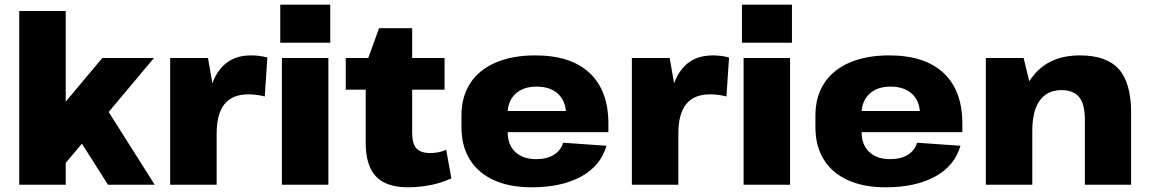

<svg xmlns="http://www.w3.org/2000/svg" viewBox="-20 -787 4895 818"><path d="M62 -740H260V-354L416 -540H636L443 -310L639 0H440L329 -175L260 -93V0H62Z M705 -540H866L885 -432Q894 -458 908 -479Q956 -551 1049 -551Q1066 -551 1083.5 -549Q1101 -547 1119 -542L1108 -376Q1074 -385 1038 -385Q970 -385 936.5 -343.5Q903 -302 903 -217V0H705Z M1379 -540V0H1181V-540ZM1387 -767V-605H1174V-767Z M1719 11Q1625 11 1581.5 -35.5Q1538 -82 1538 -179V-405H1453V-540H1549L1595 -667H1736V-540H1874V-405H1736V-221Q1736 -175 1754 -155Q1772 -135 1813 -135Q1829 -135 1846.5 -138Q1864 -141 1881 -149L1903 -27Q1879 -16 1848.5 -7Q1818 2 1784.5 6.5Q1751 11 1719 11Z M2245 11Q2151 11 2084 -19.5Q2017 -50 1981.5 -107.5Q1946 -165 1946 -245V-295Q1946 -375 1983.5 -432.5Q2021 -490 2092 -520.5Q2163 -551 2260 -551Q2412 -551 2492 -476Q2572 -401 2572 -261V-224H2143V-223Q2143 -170 2175.5 -139.5Q2208 -109 2264 -109Q2311 -109 2340.5 -128Q2370 -147 2379 -179L2564 -166Q2539 -80 2455.5 -34.5Q2372 11 2245 11ZM2143 -314H2391Q2387 -359 2358 -387Q2324 -418 2266 -418Q2209 -418 2176 -387Q2147 -360 2143 -314Z M2672 -540H2833L2852 -432Q2861 -458 2875 -479Q2923 -551 3016 -551Q3033 -551 3050.5 -549Q3068 -547 3086 -542L3075 -376Q3041 -385 3005 -385Q2937 -385 2903.5 -343.5Q2870 -302 2870 -217V0H2672Z M3346 -540V0H3148V-540ZM3354 -767V-605H3141V-767Z M3753 11Q3659 11 3592 -19.5Q3525 -50 3489.5 -107.5Q3454 -165 3454 -245V-295Q3454 -375 3491.5 -432.5Q3529 -490 3600 -520.5Q3671 -551 3768 -551Q3920 -551 4000 -476Q4080 -401 4080 -261V-224H3651V-223Q3651 -170 3683.5 -139.5Q3716 -109 3772 -109Q3819 -109 3848.5 -128Q3878 -147 3887 -179L4072 -166Q4047 -80 3963.5 -34.5Q3880 11 3753 11ZM3651 -314H3899Q3895 -359 3866 -387Q3832 -418 3774 -418Q3717 -418 3684 -387Q3655 -360 3651 -314Z M4602 -276Q4602 -343 4578 -373Q4554 -403 4502 -403Q4442 -403 4410 -359Q4378 -315 4378 -229V0H4180V-540H4341L4365 -441Q4373 -453 4382 -464Q4451 -551 4581 -551Q4694 -551 4746.5 -492.5Q4799 -434 4799 -307V0H4602Z"/></svg>

Font: Pathway Extreme 8pt Thin 12pt ExtraBold
Style: Regular
Weight: 800
Version: Version 1.001;gftools[0.9.26]